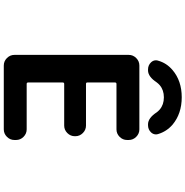

<svg xmlns="http://www.w3.org/2000/svg" viewBox="-2 -1022 1004 1040"><g transform="rotate(90 500.0 -502.0)"><path d="M717.8 -405.3Q717.8 -381.8 700.7 -364.7Q683.6 -347.7 660.2 -347.7H434.6Q426.8 -347.7 426.8 -339.8V-152.3Q426.8 -144.5 434.6 -144.5H680.7Q704.1 -144.5 721.2 -127.4Q738.3 -110.4 738.3 -86.9V-78.1Q738.3 -54.7 721.2 -37.6Q704.1 -20.5 680.7 -20.5H335Q311.5 -20.5 294.4 -37.6Q277.3 -54.7 277.3 -78.1V-697.3Q277.3 -720.7 294.4 -737.8Q311.5 -754.9 335 -754.9H680.7Q704.1 -754.9 721.2 -737.8Q738.3 -720.7 738.3 -697.3V-688.5Q738.3 -665 721.2 -647.9Q704.1 -630.9 680.7 -630.9H434.6Q426.8 -630.9 426.8 -623V-472.7Q426.8 -465.8 434.6 -465.8H660.2Q683.6 -465.8 700.7 -448.7Q717.8 -431.6 717.8 -408.2ZM706.1 -856.4Q708 -850.6 708 -844.7Q708 -830.1 697.3 -818.4Q681.6 -801.8 658.2 -801.8H653.3Q619.1 -801.8 587.9 -849.6Q581.1 -858.4 573.2 -865.2Q546.9 -887.7 507.3 -887.7Q467.8 -887.7 441.4 -865.2Q433.6 -858.4 426.8 -849.6Q395.5 -801.8 361.3 -801.8H356.4Q333 -801.8 317.4 -818.4Q306.6 -830.1 306.6 -844.7Q306.6 -850.6 308.6 -856.4Q321.3 -902.3 359.4 -934.6Q418 -984.4 506.8 -984.4Q595.7 -984.4 655.3 -934.6Q692.4 -902.3 706.1 -856.4Z"/></g></svg>

Font: Gen Jyuu Gothic Monospace Bold
Style: Bold
Weight: 700
Designer: [Source Han Sans]
Ryoko NISHIZUKA  (kana & ideographs); Paul D. Hunt (Latin, Greek & Cyrillic); Wenlong ZHANG  (bopomofo
Version: Version 1.002.20150607